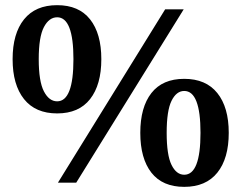

<svg xmlns="http://www.w3.org/2000/svg" viewBox="-20 -707 934 743"><path d="M821 -346.9Q865.2 -292 865.2 -192.9Q865.2 -93.8 821 -38.8Q776.9 16.1 692.9 16.1Q608.9 16.1 565.9 -38.8Q522.9 -93.8 522.9 -192.9Q522.9 -292 565.9 -346.9Q608.9 -401.9 692.9 -401.9Q776.9 -401.9 821 -346.9ZM690.9 -670.9 274.9 0H204.1L619.1 -670.9ZM328.6 -632.1Q372.1 -577.1 372.1 -478Q372.1 -378.9 328.6 -323.5Q285.2 -268.1 201.2 -268.1Q117.2 -268.1 73 -323.5Q28.8 -378.9 28.8 -478Q28.8 -577.1 73 -632.1Q117.2 -687 201.2 -687Q285.2 -687 328.6 -632.1ZM692.9 -355Q662.6 -355 643.8 -316.9Q625 -278.8 625 -192.9Q625 -106.9 643.8 -68.8Q662.6 -30.8 692.9 -30.8Q755.9 -30.8 755.9 -192.9Q755.9 -355 692.9 -355ZM264.2 -478Q264.2 -640.1 201.2 -640.1Q169.9 -640.1 149.9 -602.1Q129.9 -564 129.9 -478Q129.9 -392.1 149.9 -353.5Q169.9 -314.9 201.2 -314.9Q264.2 -314.9 264.2 -478Z"/></svg>

Font: Veleka
Style: Bold
Weight: 700
Designer: Stefan Peev, Context Ltd, 2016; SIL International, 1997-2014.
Foundry: Stefan Peev, Context Ltd, 2016
Version: Version 1.000